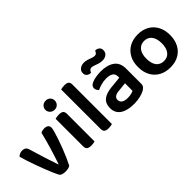

<svg xmlns="http://www.w3.org/2000/svg" viewBox="36 -1367 2063 2063"><g transform="rotate(-45 1067.5 -336.0)"><path d="M429 -483Q455 -483 472 -471Q489 -459 489 -433Q489 -417 478.5 -379.5Q468 -342 451 -292Q434 -242 413.5 -189Q393 -136 372 -88.5Q351 -41 334 -9Q325 -2 305.5 3Q286 8 262 8Q234 8 214 0.5Q194 -7 186 -23Q175 -44 158.5 -82Q142 -120 123 -169Q104 -218 85 -270Q66 -322 50.5 -370Q35 -418 25 -455Q36 -467 53.5 -475Q71 -483 90 -483Q116 -483 132.5 -471.5Q149 -460 157 -430L208 -263Q216 -237 226.5 -206.5Q237 -176 246 -148.5Q255 -121 261 -102H265Q295 -190 323.5 -285Q352 -380 373 -470Q397 -483 429 -483Z M577 -614Q577 -643 597.5 -663Q618 -683 649 -683Q681 -683 700.5 -663Q720 -643 720 -614Q720 -586 700.5 -565.5Q681 -545 649 -545Q618 -545 597.5 -565.5Q577 -586 577 -614ZM711 -2Q703 1 688 3.5Q673 6 655 6Q621 6 604 -6.5Q587 -19 587 -51V-469Q595 -472 610.5 -474.5Q626 -477 644 -477Q679 -477 695 -464.5Q711 -452 711 -419Z M975 -2Q967 1 952 3.5Q937 6 919 6Q885 6 868.5 -6.5Q852 -19 852 -51V-650Q859 -652 874.5 -655Q890 -658 907 -658Q943 -658 959 -645.5Q975 -633 975 -601Z M1290 -487Q1388 -487 1446 -445.5Q1504 -404 1504 -315V-85Q1504 -61 1492.5 -47Q1481 -33 1463 -22Q1435 -6 1392 4.5Q1349 15 1295 15Q1195 15 1138 -23.5Q1081 -62 1081 -138Q1081 -205 1123.5 -240.5Q1166 -276 1247 -284L1383 -298V-316Q1383 -356 1355.5 -374Q1328 -392 1278 -392Q1239 -392 1202 -382Q1165 -372 1136 -358Q1126 -366 1118 -380Q1110 -394 1110 -409Q1110 -445 1150 -462Q1178 -475 1215.5 -481Q1253 -487 1290 -487ZM1295 -79Q1325 -79 1349 -85Q1373 -91 1384 -98V-212L1285 -202Q1244 -199 1222.5 -184.5Q1201 -170 1201 -142Q1201 -113 1224 -96Q1247 -79 1295 -79ZM1226 -682Q1254 -682 1278.5 -674Q1303 -666 1324 -658Q1345 -650 1361 -650Q1381 -650 1391 -662Q1401 -674 1405 -687H1410Q1435 -687 1453.5 -671.5Q1472 -656 1472 -629Q1472 -593 1448 -574Q1424 -555 1387 -555Q1357 -555 1332 -563Q1307 -571 1287 -579Q1267 -587 1250 -587Q1231 -587 1221 -575Q1211 -563 1206 -550H1202Q1177 -550 1158.5 -565Q1140 -580 1140 -608Q1140 -633 1152.5 -649Q1165 -665 1185 -673.5Q1205 -682 1226 -682Z M2094 -237Q2094 -160 2064 -103.5Q2034 -47 1979.5 -16.5Q1925 14 1851 14Q1777 14 1722 -16.5Q1667 -47 1636.5 -103Q1606 -159 1606 -237Q1606 -314 1637 -370Q1668 -426 1723 -456.5Q1778 -487 1851 -487Q1924 -487 1978.5 -456.5Q2033 -426 2063.5 -369.5Q2094 -313 2094 -237ZM1851 -389Q1796 -389 1764.5 -349Q1733 -309 1733 -237Q1733 -163 1764 -123.5Q1795 -84 1851 -84Q1906 -84 1937 -124Q1968 -164 1968 -237Q1968 -308 1937 -348.5Q1906 -389 1851 -389Z"/></g></svg>

Font: Baloo Bhaijaan 2 SemiBold
Style: Regular
Weight: 600
Designer: Sanskriti Dholi, Noopur Datye and Ek Type
Foundry: Ek Type
Version: Version 1.700